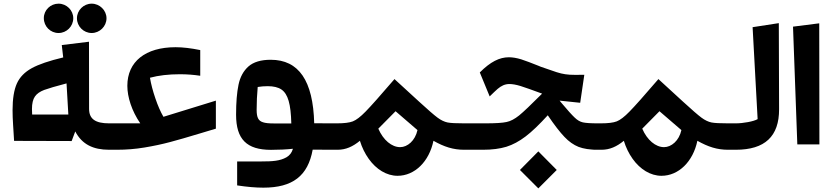

<svg xmlns="http://www.w3.org/2000/svg" viewBox="-20 -785 4505 1044"><path d="M298.3 -605.5C342.3 -605.5 378.4 -641.6 378.4 -686C378.4 -729 342.3 -765.1 298.3 -765.1C254.4 -765.1 218.3 -730 218.3 -686.5C218.3 -641.1 254.4 -605.5 298.3 -605.5ZM478.5 -605.5C522 -605.5 559.1 -641.6 559.1 -685.5C559.1 -729 522 -765.1 478.5 -765.1C434.6 -765.1 398.4 -729 398.4 -685.5C398.4 -641.6 434.6 -605.5 478.5 -605.5ZM463.9 -558.1 315.9 -540 323.7 -472.7C247.6 -454.6 190.4 -435.1 152.3 -414.1C114.3 -393.1 87.4 -365.7 71.8 -331.1C56.2 -296.4 48.3 -248 48.3 -186C48.3 -161.6 49.3 -134.3 51.3 -104.5L56.6 -19L369.6 -18.1L389.2 -70.3C425.8 0 486.8 29.3 572.8 29.3H616.7V-114.3H572.8C498 -114.3 464.4 -138.7 464.4 -192.9ZM154.8 -162.1C154.3 -169.4 153.8 -179.2 153.8 -192.4C153.8 -222.2 159.2 -245.1 169.9 -260.3C180.2 -275.4 197.3 -287.1 220.2 -295.9C243.2 -304.2 283.7 -316.4 341.8 -331.5L351.6 -162.1Z M1068.8 -512.7C1019 -522.9 974.1 -528.3 934.6 -528.3C771 -528.3 672.4 -450.2 672.4 -318.4C672.4 -257.3 696.3 -182.1 742.7 -114.3H572.8V29.3H615.7C666 29.3 715.8 25.4 765.6 17.1C815.4 8.8 861.8 -1 905.3 -12.7C948.2 -23.9 1001.5 -39.6 1064.5 -58.6L1153.8 -85.4V-237.8L868.7 -149.9C853 -176.8 838.4 -210 824.7 -250.5C811 -290.5 801.3 -327.6 795.4 -362.3C842.3 -375 896.5 -381.3 958.5 -381.3C997.1 -381.3 1033.7 -378.4 1068.8 -373Z M1263.7 -161.1C1263.7 -27.8 1321.3 29.8 1453.6 29.8C1497.1 29.8 1536.6 27.8 1572.8 23.9C1566.9 44.9 1555.2 60.1 1537.6 70.3C1502 90.3 1461.4 92.8 1403.3 92.8H1269.5V223.1C1323.7 231.4 1371.1 235.4 1412.1 235.4C1570.8 235.4 1654.3 171.9 1680.2 28.8L1814 29.3V-114.3L1688.5 -114.7C1682.6 -345.7 1605 -460 1452.1 -460C1398.9 -460 1358.4 -447.8 1331.1 -423.8C1303.7 -399.4 1285.6 -366.2 1276.9 -324.2C1268.1 -282.2 1263.7 -228 1263.7 -161.1ZM1375.5 -188C1375.5 -229 1377.4 -270.5 1381.3 -312C1398.4 -314.9 1416.5 -316.4 1435.5 -316.4C1467.3 -316.4 1492.2 -310.5 1510.3 -298.3C1545.9 -273.9 1561.5 -219.2 1564 -113.8H1468.3C1442.4 -113.8 1422.9 -115.7 1410.2 -120.1C1384.3 -127.9 1375.5 -147 1375.5 -188Z M1771.5 -114.3V29.3H1815.9C1860.4 29.3 1898.4 12.2 1937 -19.5C1948.2 17.1 1964.4 49.8 1984.9 78.6C2025.9 136.2 2082.5 170.9 2141.6 170.9C2234.9 170.9 2313.5 93.8 2336.9 -19.5C2395.5 13.7 2444.8 29.3 2503.4 29.3H2548.3V-114.3H2503.4C2460.4 -114.3 2430.7 -115.7 2413.6 -119.1C2396.5 -122.6 2377.9 -131.3 2358.9 -145.5C2339.8 -159.7 2306.6 -188.5 2259.3 -231.9L2125 -355C2048.3 -265.6 1996.1 -207 1968.3 -178.7C1940.4 -149.9 1917 -132.3 1898.4 -125C1879.4 -117.7 1850.6 -114.3 1811 -114.3ZM2250 -77.6C2237.3 -19.5 2195.3 15.1 2155.8 15.1C2110.4 15.1 2064 -22.9 2037.1 -85.4L2130.9 -180.2Z M2502 29.3H2606.4C2655.3 29.3 2697.3 23.9 2732.9 13.2C2768.6 2 2803.2 -16.6 2837.9 -43C2872.6 -69.3 2912.6 -107.9 2958.5 -158.2C2994.6 -105 3024.9 -65.9 3049.3 -40.5C3073.2 -15.1 3099.1 2.9 3126 13.7C3152.8 23.9 3187 29.3 3229 29.3H3251V-114.3H3229C3191.4 -114.3 3164.6 -116.2 3149.4 -119.6C3133.8 -123 3119.1 -131.8 3105 -145.5C3090.8 -158.7 3065.9 -186 3031.2 -227.5C3029.8 -230 3026.9 -233.4 3022.9 -237.8L3134.8 -226.1L3157.2 -378.4C3144.5 -377.9 3128.4 -377.9 3108.9 -377.9C3086.4 -377.9 3067.9 -378.9 3053.7 -381.3C3039.1 -383.3 3023.4 -387.2 3006.3 -392.6C2989.3 -397.9 2960.9 -407.7 2920.9 -421.9L2908.2 -427.2C2869.1 -442.9 2837.9 -454.6 2814 -462.4C2790 -469.7 2767.6 -473.6 2747.1 -473.6C2695.8 -473.6 2647 -449.2 2588.9 -391.1L2642.6 -260.7C2661.1 -278.8 2675.3 -292.5 2685.5 -301.3C2705.6 -318.4 2725.1 -328.1 2750 -328.1C2766.1 -328.1 2786.1 -324.7 2810.1 -317.4C2834 -310.1 2873 -295.9 2927.7 -275.9C2867.7 -215.8 2826.2 -176.3 2802.7 -157.2C2778.8 -138.2 2756.3 -126 2734.4 -121.6C2712.4 -116.7 2674.3 -114.3 2620.6 -114.3H2502ZM2807.1 139.2 2907.2 239.3 3007.3 139.2 2907.2 38.1Z M3206.5 -114.3V29.3H3251C3295.4 29.3 3333.5 12.2 3372.1 -19.5C3383.3 17.1 3399.4 49.8 3419.9 78.6C3460.9 136.2 3517.6 170.9 3576.7 170.9C3669.9 170.9 3748.5 93.8 3772 -19.5C3830.6 13.7 3879.9 29.3 3938.5 29.3H3983.4V-114.3H3938.5C3895.5 -114.3 3865.7 -115.7 3848.6 -119.1C3831.5 -122.6 3813 -131.3 3793.9 -145.5C3774.9 -159.7 3741.7 -188.5 3694.3 -231.9L3560.1 -355C3483.4 -265.6 3431.2 -207 3403.3 -178.7C3375.5 -149.9 3352.1 -132.3 3333.5 -125C3314.5 -117.7 3285.6 -114.3 3246.1 -114.3ZM3685.1 -77.6C3672.4 -19.5 3630.4 15.1 3590.8 15.1C3545.4 15.1 3499 -22.9 3472.2 -85.4L3565.9 -180.2Z M4214.8 -659.2 4072.3 -637.2 4099.6 -137.2C4088.4 -130.9 4070.8 -125.5 4047.4 -121.1C4023.4 -116.7 4001.5 -114.3 3981 -114.3H3937V29.3H3981C4139.2 29.3 4216.8 -43.5 4216.3 -191.4Z M4315.4 0H4435.5L4434.6 -658.2L4292 -640.1Z"/></svg>

Font: SG Kara SemiBold
Style: Regular
Weight: 400
Designer: Damoon Khanjanzadeh
Version: Version 1.000